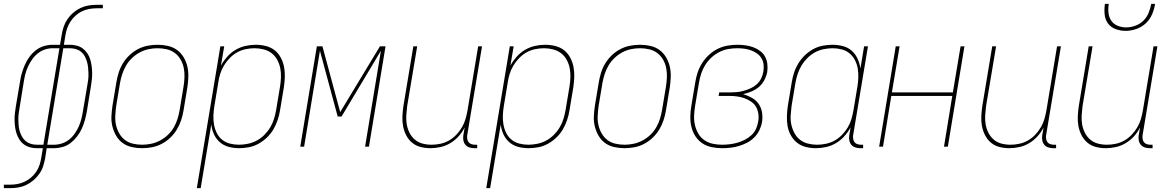

<svg xmlns="http://www.w3.org/2000/svg" viewBox="-40 -760 6060 995"><path d="M-20 215V197H13Q32 197 51 193.5Q70 190 88 181.5Q106 173 121.5 159.5Q137 146 148 129.5Q159 113 165 94.5Q171 76 174 57L182 8H151Q133 8 116 3.5Q99 -1 85 -11Q71 -21 61.5 -35.5Q52 -50 46.5 -66Q41 -82 38.5 -99.5Q36 -117 35.5 -135Q35 -153 37 -171.5Q39 -190 42 -208L64 -338Q67 -360 73.5 -382Q80 -404 89.5 -425.5Q99 -447 113.5 -466.5Q128 -486 147 -500.5Q166 -515 188.5 -521.5Q211 -528 233 -528H271L280 -580Q283 -601 290 -621.5Q297 -642 309.5 -660.5Q322 -679 339.5 -694Q357 -709 377 -718.5Q397 -728 418 -731.5Q439 -735 460 -735H493V-717H460Q441 -717 422 -713.5Q403 -710 385 -701.5Q367 -693 352 -679.5Q337 -666 326 -649.5Q315 -633 308.5 -614.5Q302 -596 299 -577L291 -528H322Q340 -528 357.5 -523.5Q375 -519 388.5 -509Q402 -499 412 -484.5Q422 -470 427 -454Q432 -438 434.5 -420.5Q437 -403 437.5 -385Q438 -367 436 -348.5Q434 -330 431 -312L410 -182Q406 -160 400 -138Q394 -116 384.5 -94.5Q375 -73 360 -53.5Q345 -34 326.5 -19.5Q308 -5 285 1.5Q262 8 240 8H202L194 60Q190 81 183.5 101.5Q177 122 164 140.5Q151 159 133.5 174Q116 189 96 198.5Q76 208 55 211.5Q34 215 13 215ZM151 -10H185L268 -510H233Q213 -510 193 -503.5Q173 -497 156 -483.5Q139 -470 126.5 -452Q114 -434 105 -414.5Q96 -395 91 -375Q86 -355 83 -335L62 -205Q59 -189 57 -173Q55 -157 55 -141Q55 -125 56.5 -109.5Q58 -94 62.5 -79Q67 -64 74.5 -51Q82 -38 93.5 -28.5Q105 -19 120 -14.5Q135 -10 151 -10ZM205 -10H240Q260 -10 280.5 -16.5Q301 -23 318 -36.5Q335 -50 347.5 -68Q360 -86 368.5 -105.5Q377 -125 382 -145Q387 -165 390 -185L412 -315Q415 -331 417 -347Q419 -363 418.5 -379Q418 -395 416.5 -410.5Q415 -426 410.5 -441Q406 -456 399 -469Q392 -482 380.5 -491.5Q369 -501 353.5 -505.5Q338 -510 322 -510H288Z M696 8Q669 8 642.5 2Q616 -4 595.5 -19Q575 -34 562 -56.5Q549 -79 542.5 -105Q536 -131 537.5 -158.5Q539 -186 543 -213L563 -333Q567 -358 575 -383.5Q583 -409 597 -432Q611 -455 631 -474Q651 -493 675 -505.5Q699 -518 725 -523Q751 -528 777 -528Q804 -528 830.5 -522Q857 -516 877.5 -501Q898 -486 911.5 -463.5Q925 -441 931 -415Q937 -389 936 -361.5Q935 -334 931 -307L911 -187Q907 -162 898.5 -136.5Q890 -111 876 -88Q862 -65 842 -46Q822 -27 798 -14.5Q774 -2 748 3Q722 8 696 8ZM697 -10Q720 -10 743.5 -15Q767 -20 789 -31.5Q811 -43 829.5 -60.5Q848 -78 860.5 -99.5Q873 -121 880 -144Q887 -167 891 -190L911 -310Q915 -334 916 -359Q917 -384 912.5 -407Q908 -430 896.5 -450.5Q885 -471 866.5 -485Q848 -499 824.5 -504.5Q801 -510 776 -510Q753 -510 729.5 -505Q706 -500 684.5 -488.5Q663 -477 644.5 -459.5Q626 -442 613.5 -420.5Q601 -399 593.5 -376Q586 -353 582 -330L562 -210Q559 -186 557.5 -161Q556 -136 561 -113Q566 -90 577.5 -69.5Q589 -49 607 -35Q625 -21 648.5 -15.5Q672 -10 697 -10Z M980 215 1102 -520H1122L1105 -420Q1118 -444 1137 -465.5Q1156 -487 1180.5 -501.5Q1205 -516 1232 -522Q1259 -528 1285 -528Q1312 -528 1338 -521.5Q1364 -515 1383.5 -499.5Q1403 -484 1415 -461.5Q1427 -439 1432 -413.5Q1437 -388 1436 -361Q1435 -334 1431 -307L1411 -187Q1407 -162 1398.5 -137Q1390 -112 1376.5 -89Q1363 -66 1343 -47Q1323 -28 1299.5 -15Q1276 -2 1250 3Q1224 8 1199 8Q1171 8 1145 1Q1119 -6 1099.5 -23Q1080 -40 1069 -64Q1058 -88 1055 -115L1000 215ZM1198 -10Q1221 -10 1245 -15Q1269 -20 1290.5 -31.5Q1312 -43 1330 -61Q1348 -79 1360.5 -100Q1373 -121 1380 -144Q1387 -167 1391 -190L1411 -310Q1415 -334 1416 -358.5Q1417 -383 1412.5 -406Q1408 -429 1397 -449.5Q1386 -470 1368 -484Q1350 -498 1326.5 -504Q1303 -510 1279 -510Q1256 -510 1232.5 -505Q1209 -500 1188.5 -488.5Q1168 -477 1150.5 -459Q1133 -441 1120.5 -420Q1108 -399 1101 -376.5Q1094 -354 1091 -331L1071 -211Q1067 -187 1066 -162.5Q1065 -138 1069 -115Q1073 -92 1083 -71.5Q1093 -51 1110.5 -36.5Q1128 -22 1151 -16Q1174 -10 1198 -10Z M1516 0 1602 -520H1631L1723 -179L1929 -520H1958L1872 0H1852L1934 -497L1730 -156H1710L1618 -497L1536 0Z M2191 8Q2164 8 2139 1.5Q2114 -5 2095 -21Q2076 -37 2064.5 -60Q2053 -83 2048.5 -108Q2044 -133 2045.5 -159.5Q2047 -186 2051 -213L2102 -520H2122L2070 -210Q2067 -186 2065.5 -162Q2064 -138 2068 -115Q2072 -92 2082.5 -71.5Q2093 -51 2110 -36.5Q2127 -22 2149.5 -16Q2172 -10 2197 -10Q2219 -10 2242.5 -15Q2266 -20 2287 -32Q2308 -44 2325 -62Q2342 -80 2354 -100.5Q2366 -121 2372.5 -143.5Q2379 -166 2383 -189L2438 -520H2458L2381 -58Q2380 -49 2381.5 -39.5Q2383 -30 2388.5 -23Q2394 -16 2403 -13Q2412 -10 2421 -10H2433V8H2418Q2405 8 2392.5 4Q2380 0 2372 -9.5Q2364 -19 2361.5 -32Q2359 -45 2361 -58L2368 -100Q2356 -75 2337 -54Q2318 -33 2294 -18.5Q2270 -4 2243 2Q2216 8 2191 8Z M2480 215 2602 -520H2622L2605 -420Q2618 -444 2637 -465.5Q2656 -487 2680.5 -501.5Q2705 -516 2732 -522Q2759 -528 2785 -528Q2812 -528 2838 -521.5Q2864 -515 2883.5 -499.5Q2903 -484 2915 -461.5Q2927 -439 2932 -413.5Q2937 -388 2936 -361Q2935 -334 2931 -307L2911 -187Q2907 -162 2898.5 -137Q2890 -112 2876.5 -89Q2863 -66 2843 -47Q2823 -28 2799.5 -15Q2776 -2 2750 3Q2724 8 2699 8Q2671 8 2645 1Q2619 -6 2599.5 -23Q2580 -40 2569 -64Q2558 -88 2555 -115L2500 215ZM2698 -10Q2721 -10 2745 -15Q2769 -20 2790.5 -31.5Q2812 -43 2830 -61Q2848 -79 2860.5 -100Q2873 -121 2880 -144Q2887 -167 2891 -190L2911 -310Q2915 -334 2916 -358.5Q2917 -383 2912.5 -406Q2908 -429 2897 -449.5Q2886 -470 2868 -484Q2850 -498 2826.5 -504Q2803 -510 2779 -510Q2756 -510 2732.5 -505Q2709 -500 2688.5 -488.5Q2668 -477 2650.5 -459Q2633 -441 2620.5 -420Q2608 -399 2601 -376.5Q2594 -354 2591 -331L2571 -211Q2567 -187 2566 -162.5Q2565 -138 2569 -115Q2573 -92 2583 -71.5Q2593 -51 2610.5 -36.5Q2628 -22 2651 -16Q2674 -10 2698 -10Z M3196 8Q3169 8 3142.5 2Q3116 -4 3095.5 -19Q3075 -34 3062 -56.5Q3049 -79 3042.5 -105Q3036 -131 3037.5 -158.5Q3039 -186 3043 -213L3063 -333Q3067 -358 3075 -383.5Q3083 -409 3097 -432Q3111 -455 3131 -474Q3151 -493 3175 -505.5Q3199 -518 3225 -523Q3251 -528 3277 -528Q3304 -528 3330.5 -522Q3357 -516 3377.5 -501Q3398 -486 3411.5 -463.5Q3425 -441 3431 -415Q3437 -389 3436 -361.5Q3435 -334 3431 -307L3411 -187Q3407 -162 3398.5 -136.5Q3390 -111 3376 -88Q3362 -65 3342 -46Q3322 -27 3298 -14.5Q3274 -2 3248 3Q3222 8 3196 8ZM3197 -10Q3220 -10 3243.5 -15Q3267 -20 3289 -31.5Q3311 -43 3329.5 -60.5Q3348 -78 3360.5 -99.5Q3373 -121 3380 -144Q3387 -167 3391 -190L3411 -310Q3415 -334 3416 -359Q3417 -384 3412.5 -407Q3408 -430 3396.5 -450.5Q3385 -471 3366.5 -485Q3348 -499 3324.5 -504.5Q3301 -510 3276 -510Q3253 -510 3229.5 -505Q3206 -500 3184.5 -488.5Q3163 -477 3144.5 -459.5Q3126 -442 3113.5 -420.5Q3101 -399 3093.5 -376Q3086 -353 3082 -330L3062 -210Q3059 -186 3057.5 -161Q3056 -136 3061 -113Q3066 -90 3077.5 -69.5Q3089 -49 3107 -35Q3125 -21 3148.5 -15.5Q3172 -10 3197 -10Z M3703 8Q3675 8 3648 2.5Q3621 -3 3599.5 -17.5Q3578 -32 3563.5 -54.5Q3549 -77 3543 -103Q3537 -129 3537.5 -157Q3538 -185 3543 -213L3563 -333Q3567 -359 3575.5 -384.5Q3584 -410 3598.5 -433Q3613 -456 3634 -475.5Q3655 -495 3679.5 -507Q3704 -519 3730 -523.5Q3756 -528 3782 -528Q3803 -528 3824 -525Q3845 -522 3864 -515Q3883 -508 3899 -496Q3915 -484 3924.5 -467Q3934 -450 3936.5 -429Q3939 -408 3936 -387Q3932 -366 3921 -345Q3910 -324 3893 -309.5Q3876 -295 3854.5 -286Q3833 -277 3811 -272Q3835 -265 3856.5 -253Q3878 -241 3891.5 -221.5Q3905 -202 3909 -177.5Q3913 -153 3909 -127Q3905 -105 3895 -84.5Q3885 -64 3868.5 -47.5Q3852 -31 3831.5 -20.5Q3811 -10 3789.5 -3.5Q3768 3 3746 5.5Q3724 8 3703 8ZM3703 -10Q3722 -10 3742 -12.5Q3762 -15 3781.5 -20.5Q3801 -26 3819.5 -35.5Q3838 -45 3853.5 -59Q3869 -73 3877.5 -91.5Q3886 -110 3889 -130Q3893 -150 3890 -170.5Q3887 -191 3877.5 -207Q3868 -223 3851.5 -234Q3835 -245 3816.5 -251.5Q3798 -258 3778 -260.5Q3758 -263 3737 -263H3684L3687 -281H3740Q3758 -281 3776.5 -282.5Q3795 -284 3813 -289Q3831 -294 3849 -302Q3867 -310 3881.5 -323Q3896 -336 3904.5 -353.5Q3913 -371 3916 -389Q3919 -408 3917 -426Q3915 -444 3906 -458.5Q3897 -473 3883 -483Q3869 -493 3852.5 -499Q3836 -505 3818 -507.5Q3800 -510 3782 -510Q3758 -510 3734.5 -506Q3711 -502 3688 -490.5Q3665 -479 3646 -461Q3627 -443 3614 -422Q3601 -401 3593.5 -377.5Q3586 -354 3582 -330L3562 -210Q3558 -185 3557 -160Q3556 -135 3561.5 -111.5Q3567 -88 3579 -67.5Q3591 -47 3610.5 -33.5Q3630 -20 3654 -15Q3678 -10 3703 -10Z M4188 8Q4161 8 4135.5 1.5Q4110 -5 4090.5 -20.5Q4071 -36 4058.5 -58.5Q4046 -81 4041.5 -106.5Q4037 -132 4038 -159Q4039 -186 4043 -213L4063 -333Q4067 -358 4075 -383Q4083 -408 4097 -431Q4111 -454 4130.5 -473Q4150 -492 4173.5 -505Q4197 -518 4223 -523Q4249 -528 4274 -528Q4302 -528 4328.5 -521Q4355 -514 4374 -497Q4393 -480 4404 -456Q4415 -432 4419 -405L4438 -520H4458L4381 -58Q4380 -49 4381.5 -39.5Q4383 -30 4388.5 -23Q4394 -16 4403 -13Q4412 -10 4421 -10H4433V8H4418Q4405 8 4392.5 4Q4380 0 4372 -9.5Q4364 -19 4361.5 -32Q4359 -45 4361 -58L4368 -100Q4355 -76 4336 -54.5Q4317 -33 4292.5 -18.5Q4268 -4 4241 2Q4214 8 4188 8ZM4194 -10Q4217 -10 4240.5 -15Q4264 -20 4285 -31.5Q4306 -43 4323.5 -61Q4341 -79 4353.5 -100Q4366 -121 4372.5 -143.5Q4379 -166 4383 -189L4403 -309Q4407 -333 4408 -357.5Q4409 -382 4405 -405Q4401 -428 4390.5 -448.5Q4380 -469 4362.5 -483.5Q4345 -498 4322 -504Q4299 -510 4275 -510Q4252 -510 4228 -505Q4204 -500 4183 -488.5Q4162 -477 4144 -459Q4126 -441 4113.5 -420Q4101 -399 4093.5 -376Q4086 -353 4082 -330L4062 -210Q4059 -186 4057.5 -161.5Q4056 -137 4061 -114Q4066 -91 4077 -70.5Q4088 -50 4105.5 -36Q4123 -22 4146.5 -16Q4170 -10 4194 -10Z M4516 0 4602 -520H4622L4582 -281H4898L4938 -520H4958L4872 0H4852L4895 -263H4579L4536 0Z M5191 8Q5164 8 5139 1.5Q5114 -5 5095 -21Q5076 -37 5064.5 -60Q5053 -83 5048.5 -108Q5044 -133 5045.5 -159.5Q5047 -186 5051 -213L5102 -520H5122L5070 -210Q5067 -186 5065.5 -162Q5064 -138 5068 -115Q5072 -92 5082.5 -71.5Q5093 -51 5110 -36.5Q5127 -22 5149.5 -16Q5172 -10 5197 -10Q5219 -10 5242.5 -15Q5266 -20 5287 -32Q5308 -44 5325 -62Q5342 -80 5354 -100.5Q5366 -121 5372.5 -143.5Q5379 -166 5383 -189L5438 -520H5458L5381 -58Q5380 -49 5381.5 -39.5Q5383 -30 5388.5 -23Q5394 -16 5403 -13Q5412 -10 5421 -10H5433V8H5418Q5405 8 5392.5 4Q5380 0 5372 -9.5Q5364 -19 5361.5 -32Q5359 -45 5361 -58L5368 -100Q5356 -75 5337 -54Q5318 -33 5294 -18.5Q5270 -4 5243 2Q5216 8 5191 8Z M5691 8Q5664 8 5639 1.5Q5614 -5 5595 -21Q5576 -37 5564.5 -60Q5553 -83 5548.5 -108Q5544 -133 5545.5 -159.5Q5547 -186 5551 -213L5602 -520H5622L5570 -210Q5567 -186 5565.5 -162Q5564 -138 5568 -115Q5572 -92 5582.5 -71.5Q5593 -51 5610 -36.5Q5627 -22 5649.5 -16Q5672 -10 5697 -10Q5719 -10 5742.5 -15Q5766 -20 5787 -32Q5808 -44 5825 -62Q5842 -80 5854 -100.5Q5866 -121 5872.5 -143.5Q5879 -166 5883 -189L5938 -520H5958L5881 -58Q5880 -49 5881.5 -39.5Q5883 -30 5888.5 -23Q5894 -16 5903 -13Q5912 -10 5921 -10H5933V8H5918Q5905 8 5892.5 4Q5880 0 5872 -9.5Q5864 -19 5861.5 -32Q5859 -45 5861 -58L5868 -100Q5856 -75 5837 -54Q5818 -33 5794 -18.5Q5770 -4 5743 2Q5716 8 5691 8ZM5793 -600Q5766 -600 5741 -609.5Q5716 -619 5701.5 -639Q5687 -659 5684.5 -686Q5682 -713 5686 -740H5706Q5702 -717 5704.5 -693.5Q5707 -670 5719 -652.5Q5731 -635 5752 -626.5Q5773 -618 5796 -618Q5819 -618 5843 -626.5Q5867 -635 5885 -652.5Q5903 -670 5912.5 -693.5Q5922 -717 5926 -740H5946Q5942 -713 5930.5 -686Q5919 -659 5897.5 -639Q5876 -619 5848 -609.5Q5820 -600 5793 -600Z"/></svg>

Font: Iosevka Curly Thin
Style: Italic
Weight: 100
Italic angle: -9°
Monospace: yes
Designer: Belleve Invis
Foundry: Belleve Invis
Version: Version 22.1.2; ttfautohint (v1.8.4)